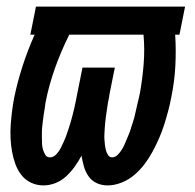

<svg xmlns="http://www.w3.org/2000/svg" viewBox="-20 -550 590 582"><path d="M112 12Q91 12 73.5 3.5Q56 -5 44.5 -20Q33 -35 26.5 -53Q20 -71 16.5 -90.5Q13 -110 12 -130.5Q11 -151 12.5 -171.5Q14 -192 16.5 -212.5Q19 -233 23 -254Q33 -302 48.5 -350Q64 -398 85 -445H72L89 -530H541L524 -445H511Q514 -398 511.5 -350Q509 -302 499 -254Q495 -233 489.5 -212.5Q484 -192 477.5 -171.5Q471 -151 462 -130.5Q453 -110 442.5 -90.5Q432 -71 418.5 -53Q405 -35 387.5 -20Q370 -5 348.5 3.5Q327 12 306 12Q288 12 273 5Q258 -2 248.5 -15.5Q239 -29 234.5 -45Q230 -61 227 -78Q218 -61 206.5 -45Q195 -29 180.5 -15.5Q166 -2 148 5Q130 12 112 12ZM131 -73Q142 -73 150.5 -82Q159 -91 164 -101Q169 -111 173.5 -121Q178 -131 181.5 -141Q185 -151 188.5 -161.5Q192 -172 195 -182.5Q198 -193 200.5 -203Q203 -213 205.5 -223.5Q208 -234 210 -244.5Q212 -255 214 -265L230 -345H328L312 -265Q311 -256 309 -247.5Q307 -239 306 -230.5Q305 -222 303.5 -213.5Q302 -205 301 -196.5Q300 -188 299 -179Q298 -170 297.5 -161.5Q297 -153 296.5 -144.5Q296 -136 296.5 -128Q297 -120 298 -111.5Q299 -103 301 -95Q303 -87 307.5 -80Q312 -73 320 -73Q329 -73 336.5 -80.5Q344 -88 349 -96Q354 -104 357.5 -112Q361 -120 364.5 -128.5Q368 -137 371.5 -145.5Q375 -154 377.5 -163Q380 -172 383 -180.5Q386 -189 388 -197.5Q390 -206 392 -215Q394 -224 396 -232.5Q398 -241 400 -249.5Q402 -258 404 -267Q412 -312 415.5 -356.5Q419 -401 415 -445H190Q165 -395 146.5 -343Q128 -291 118 -239Q117 -230 115.5 -221Q114 -212 112.5 -202.5Q111 -193 110 -184Q109 -175 108 -166Q107 -157 107 -148.5Q107 -140 107 -131Q107 -122 107.5 -113Q108 -104 110.5 -96Q113 -88 117.5 -80.5Q122 -73 131 -73Z"/></svg>

Font: Lode Dark
Style: Bold Italic
Weight: 700
Italic angle: -11°
Monospace: yes
Designer: Belleve Invis
Foundry: Belleve Invis
Version: Version 29.2.0; ttfautohint (v1.8.3)